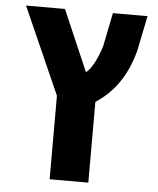

<svg xmlns="http://www.w3.org/2000/svg" viewBox="-53 -565 685 830"><g transform="rotate(5 289.5 -150.5)"><path d="M26.4 -519.5H195.3L309.6 -254.9Q345.7 -284.2 374 -374L403.3 -519.5H553.7L522.5 -367.2Q480.5 -207 361.3 -130.9V219.7H193.4V-142.6Z"/></g></svg>

Font: GenEi M Gothic v2 Heavy
Style: Regular
Weight: 800
Version: Version 2.0